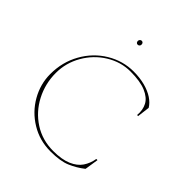

<svg xmlns="http://www.w3.org/2000/svg" viewBox="-251 -1107 1281 1281"><g transform="rotate(45 389.5 -466.5)"><path d="M70 -354Q70 -468 122.5 -561Q175 -654 263 -707Q351 -760 452 -760Q511 -760 559.5 -747Q608 -734 642 -711.5Q676 -689 694 -659L683 -570L673 -571Q678 -622 657.5 -660.5Q637 -699 583 -722Q529 -745 437 -745Q346 -745 266 -695.5Q186 -646 138.5 -563Q91 -480 91 -386Q91 -285 136.5 -197.5Q182 -110 263 -57.5Q344 -5 447 -5Q528 -5 579 -27Q630 -49 655 -86Q680 -123 688 -171H699L684 -74L682 -72Q636 -36 582 -13Q528 10 436 10Q334 10 250 -41Q166 -92 118 -176Q70 -260 70 -354ZM362 -924Q362 -932 357.5 -937.5Q353 -943 345 -943Q338 -943 332.5 -937.5Q327 -932 327 -924Q327 -916 331.5 -910.5Q336 -905 344 -905Q351 -905 356.5 -910Q362 -915 362 -924Z"/></g></svg>

Font: TMT Limkin
Style: Regular
Weight: 400
Designer: Gabriel Drozdov
Version: Version 1.000;Glyphs 3.1.2 (3151)